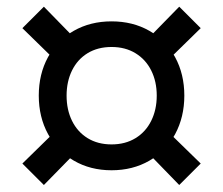

<svg xmlns="http://www.w3.org/2000/svg" viewBox="-20 -611 660 568"><path d="M94.7 -328.2Q94.7 -391.7 121.9 -441.8Q149.2 -491.8 198.2 -519.8Q247.3 -547.8 310 -547.8Q373 -547.8 421.9 -519.8Q470.8 -491.8 498.1 -441.8Q525.3 -391.7 525.3 -328.2Q525.3 -264.7 498.1 -214.2Q470.8 -163.8 421.8 -135.6Q372.7 -107.3 310 -107.3Q247.3 -107.3 198.4 -135.8Q149.5 -164.2 122.1 -214.4Q94.7 -264.7 94.7 -328.2ZM443.7 -328.2Q443.7 -369.8 427.4 -402.4Q411.2 -435 380.9 -453.5Q350.7 -472 310 -472Q269.3 -472 239.2 -453.7Q209.2 -435.3 193.1 -402.6Q177 -369.8 177 -328.2Q177 -286.2 193.1 -253.5Q209.2 -220.8 239.2 -202.3Q269.3 -183.8 310 -183.8Q350.7 -183.8 380.9 -202.3Q411.2 -220.8 427.4 -253.7Q443.7 -286.5 443.7 -328.2ZM468.2 -230.2 573.8 -127.2 510.2 -63.7 407.2 -169.7ZM405.7 -484.3 510.2 -591.2 573.8 -527.7 467 -423.2ZM109.8 -591.2 214.8 -483.7 153.7 -422.7 46.2 -527.7ZM46.2 -127.2 152.8 -231.5 214.2 -170.3 109.8 -63.7Z"/></svg>

Font: Monaspace Radon Var
Style: Regular
Weight: 400
Designer: Riley Cran and the Lettermatic Team
Version: Version 1.000 (Monaspace Radon Var)